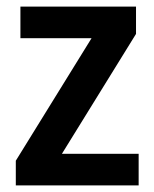

<svg xmlns="http://www.w3.org/2000/svg" viewBox="-20 -563 469 583"><path d="M401 0V-96H168L393 -460V-543H42V-447H258L28 -75V0Z"/></svg>

Font: Noto Sans Ethiopic SemiCondensed SemiBold
Style: Regular
Weight: 600
Width: 4
Designer: Monotype Design Team
Foundry: Monotype Imaging Inc.
Version: Version 2.102